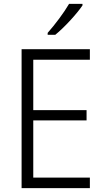

<svg xmlns="http://www.w3.org/2000/svg" viewBox="-20 -967 537 987"><path d="M404 -939V-947H335C309 -902 263 -841 225 -798V-788H264C311 -826 375 -896 404 -939ZM442 0V-54H151V-348H425V-401H151V-660H442V-714H91V0Z"/></svg>

Font: Noto Sans Bengali SemiCondensed Light
Style: Regular
Weight: 300
Width: 4
Designer: Joana Ranito - Universal Thirst; Jelle Bosma - Monotype Design Team
Foundry: Universal Thirst ehf.
Version: Version 3.000